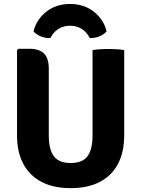

<svg xmlns="http://www.w3.org/2000/svg" viewBox="-20 -936 714 970"><path d="M607.5 -252Q607.5 -167.5 576 -108Q544.5 -48.5 484.2 -17Q424 14.5 337 14.5Q250.5 14.5 190 -17Q129.5 -48.5 97.8 -108Q66 -167.5 66 -252V-682.5L73 -689.5H131.5Q177.5 -689.5 202 -665.8Q226.5 -642 226.5 -588.5V-250.5Q226.5 -182 251.8 -147.2Q277 -112.5 337 -112.5Q397.5 -112.5 422.5 -147.2Q447.5 -182 447.5 -250.5V-683Q467.5 -686.5 488.8 -687.5Q510 -688.5 525.5 -688.5Q540 -688.5 564.2 -687.5Q588.5 -686.5 607.5 -683ZM518.5 -777.5Q504.5 -761 481 -751.8Q457.5 -742.5 433 -744Q419.5 -772.5 394 -789.2Q368.5 -806 334 -806Q299.5 -806 274 -789.2Q248.5 -772.5 235 -744Q210.5 -742.5 187 -751.8Q163.5 -761 149.5 -777.5Q163.5 -837 213.5 -876.5Q263.5 -916 334 -916Q404.5 -916 454.5 -876.5Q504.5 -837 518.5 -777.5Z"/></svg>

Font: Signika Light
Style: Bold
Weight: 700
Version: Version 2.003;gftools[0.9.32]